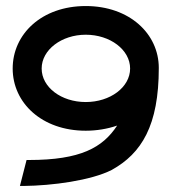

<svg xmlns="http://www.w3.org/2000/svg" viewBox="-20 -605 565 636"><path d="M22 -378C22 -264 119 -172 264 -172C300 -172 336 -178 368 -189C320 -116 247 -75 76 -75H68L46 11H58C153 10 281 -7 350 -42C449 -97 506 -189 506 -380C506 -493 409 -585 264 -585C118 -585 22 -492 22 -378ZM118 -378C118 -440 184 -490 264 -490C345 -490 411 -440 411 -378C411 -316 345 -267 264 -267C183 -267 118 -316 118 -378Z"/></svg>

Font: Charger Pro
Style: ExBdSuExt
Weight: 400
Designer: Jasper
Foundry: Cannot Into Space Fonts
Version: Version 1.09